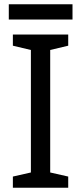

<svg xmlns="http://www.w3.org/2000/svg" viewBox="-20 -875 379 895"><path d="M298 0H40V-52L124 -71V-642L40 -662V-714H298V-662L214 -642V-71L298 -52ZM318 -855V-784H21V-855Z"/></svg>

Font: Noto Sans Siddham
Style: Regular
Weight: 400
Designer: Monotype Design Team
Foundry: Monotype Imaging Inc.
Version: Version 2.004; ttfautohint (v1.8.4.7-5d5b)